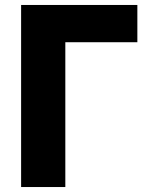

<svg xmlns="http://www.w3.org/2000/svg" viewBox="-20 -753 610 773"><path d="M243 0V-583H533V-733H65V0Z"/></svg>

Font: Kreadon Extra Bold
Style: Regular
Weight: 800
Designer: kohakuno
Foundry: StudioGnu
Version: Version 1.000;Glyphs 3.1.2 (3151)